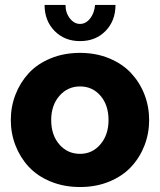

<svg xmlns="http://www.w3.org/2000/svg" viewBox="-20 -750 650 780"><path d="M366.2 -730H449.2Q449.2 -665.5 408.9 -624.3Q368.7 -583 305.2 -583Q242.2 -583 201.7 -624.3Q161.1 -665.5 161.1 -730H246.1Q246.1 -698.2 263.7 -675.5Q281.2 -652.8 305.2 -652.8Q328.6 -652.8 345.9 -674.6Q363.3 -696.3 366.2 -730ZM23.9 -262.2Q23.9 -316.9 43 -366Q62 -415 96.9 -452.9Q131.8 -490.7 185.8 -512.9Q239.7 -535.2 305.2 -535.2Q370.1 -535.2 423.8 -512.9Q477.5 -490.7 512.7 -452.9Q547.9 -415 566.9 -366Q585.9 -316.9 585.9 -262.2Q585.9 -208 566.9 -158.9Q547.9 -109.9 512.9 -72.3Q478 -34.7 424.3 -12.5Q370.6 9.8 305.2 9.8Q239.7 9.8 185.8 -12.5Q131.8 -34.7 96.9 -72.3Q62 -109.9 43 -158.9Q23.9 -208 23.9 -262.2ZM305.2 -125Q355 -125 387.9 -163.6Q420.9 -202.1 420.9 -262.2Q420.9 -323.2 388.2 -361.1Q355.5 -398.9 305.2 -398.9Q254.9 -398.9 221.4 -360.6Q188 -322.3 188 -262.2Q188 -201.2 221.2 -163.1Q254.4 -125 305.2 -125Z"/></svg>

Font: Rawline ExtraBold
Style: Regular
Weight: 800
Designer: Matt McInerney, Pablo Impallari, Rodrigo Fuenzalida
Foundry: Matt McInerney, Pablo Impallari, Rodrigo Fuenzalida
Version: Version 4.020;PS 004.020;hotconv 1.0.88;makeotf.lib2.5.64775